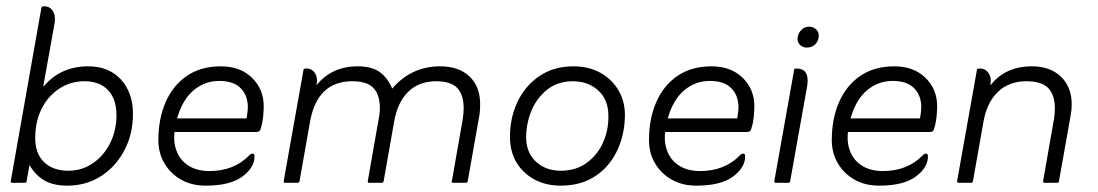

<svg xmlns="http://www.w3.org/2000/svg" viewBox="-20 -576 3461 605"><path d="M73 -56 64 -6Q64 0 58 0H18Q14 0 14 -4V-6L110 -549Q111 -556 116 -556H121Q135 -556 144 -545Q153 -534 153 -517Q153 -514 153 -510.5Q153 -507 152 -503L116 -302Q170 -367 258 -367Q323 -367 361 -325.5Q399 -284 399 -217Q399 -153 371.5 -101.5Q344 -50 297.5 -20.5Q251 9 192 9Q149 9 120.5 -7Q92 -23 73 -56ZM196 -38Q238 -38 272.5 -61.5Q307 -85 327 -125Q347 -165 347 -213Q347 -264 320.5 -292Q294 -320 246 -320Q202 -320 166.5 -296.5Q131 -273 111 -233Q91 -193 91 -141Q91 -92 119 -65Q147 -38 196 -38Z M530 -160Q529 -153 529 -146Q529 -139 529 -134Q533 -88 562.5 -62.5Q592 -37 640 -37Q716 -37 764 -85Q770 -92 776 -92Q782 -92 782 -83Q782 -48 743.5 -19.5Q705 9 628 9Q584 9 550.5 -10Q517 -29 498 -61.5Q479 -94 479 -134Q479 -202 502 -254.5Q525 -307 569 -337Q613 -367 676 -367Q737 -367 774 -331Q811 -295 811 -241Q811 -227 809 -207.5Q807 -188 803 -176Q801 -166 797.5 -163Q794 -160 786 -160ZM538 -203H757Q761 -226 761 -238Q761 -275 738.5 -298Q716 -321 671 -321Q625 -321 590 -291.5Q555 -262 538 -203Z M977 -307Q1025 -367 1107 -367Q1150 -367 1175 -350Q1200 -333 1216 -297Q1276 -367 1367 -367Q1426 -367 1459.5 -335Q1493 -303 1493 -248Q1493 -240 1492.5 -231.5Q1492 -223 1491 -215L1454 -6Q1453 0 1448 0H1408Q1403 0 1403 -4Q1403 -4 1403.5 -4.5Q1404 -5 1404 -6L1438 -200Q1441 -218 1441 -235Q1441 -277 1421 -298.5Q1401 -320 1354 -320Q1301 -320 1267 -287.5Q1233 -255 1222 -193L1189 -6Q1188 0 1183 0H1143Q1139 0 1139 -3V-6L1173 -200Q1175 -209 1176 -218Q1177 -227 1177 -235Q1177 -277 1157 -298.5Q1137 -320 1090 -320Q980 -320 957 -193L924 -6Q923 0 918 0H878Q874 0 874 -4V-6L936 -354Q936 -360 942 -360H947Q961 -360 970 -349Q979 -338 979 -321Q979 -317 977 -307Z M1746 9Q1701 9 1665 -10Q1629 -29 1608.5 -62.5Q1588 -96 1587 -140Q1586 -201 1609.5 -252.5Q1633 -304 1678.5 -335.5Q1724 -367 1787 -367Q1836 -367 1873 -346Q1910 -325 1930.5 -288.5Q1951 -252 1949 -205Q1947 -146 1922.5 -97Q1898 -48 1853.5 -19.5Q1809 9 1746 9ZM1747 -38Q1795 -38 1829 -63Q1863 -88 1880.5 -127.5Q1898 -167 1897 -212Q1897 -262 1865 -291Q1833 -320 1785 -320Q1737 -320 1703.5 -293Q1670 -266 1653.5 -224.5Q1637 -183 1638 -138Q1640 -92 1670.5 -65Q1701 -38 1747 -38Z M2076 -160Q2075 -153 2075 -146Q2075 -139 2075 -134Q2079 -88 2108.5 -62.5Q2138 -37 2186 -37Q2262 -37 2310 -85Q2316 -92 2322 -92Q2328 -92 2328 -83Q2328 -48 2289.5 -19.5Q2251 9 2174 9Q2130 9 2096.5 -10Q2063 -29 2044 -61.5Q2025 -94 2025 -134Q2025 -202 2048 -254.5Q2071 -307 2115 -337Q2159 -367 2222 -367Q2283 -367 2320 -331Q2357 -295 2357 -241Q2357 -227 2355 -207.5Q2353 -188 2349 -176Q2347 -166 2343.5 -163Q2340 -160 2332 -160ZM2084 -203H2303Q2307 -226 2307 -238Q2307 -275 2284.5 -298Q2262 -321 2217 -321Q2171 -321 2136 -291.5Q2101 -262 2084 -203Z M2493 -453Q2493 -468 2503.5 -480Q2514 -492 2530 -492Q2542 -492 2551 -484Q2560 -476 2560 -464Q2560 -448 2549.5 -437Q2539 -426 2522 -426Q2511 -426 2502 -433.5Q2493 -441 2493 -453ZM2424 0Q2420 0 2420 -4V-6L2482 -354Q2482 -360 2488 -360H2491Q2525 -360 2525 -321Q2525 -318 2524.5 -315Q2524 -312 2524 -308L2470 -6Q2469 0 2464 0Z M2652 -160Q2651 -153 2651 -146Q2651 -139 2651 -134Q2655 -88 2684.5 -62.5Q2714 -37 2762 -37Q2838 -37 2886 -85Q2892 -92 2898 -92Q2904 -92 2904 -83Q2904 -48 2865.5 -19.5Q2827 9 2750 9Q2706 9 2672.5 -10Q2639 -29 2620 -61.5Q2601 -94 2601 -134Q2601 -202 2624 -254.5Q2647 -307 2691 -337Q2735 -367 2798 -367Q2859 -367 2896 -331Q2933 -295 2933 -241Q2933 -227 2931 -207.5Q2929 -188 2925 -176Q2923 -166 2919.5 -163Q2916 -160 2908 -160ZM2660 -203H2879Q2883 -226 2883 -238Q2883 -275 2860.5 -298Q2838 -321 2793 -321Q2747 -321 2712 -291.5Q2677 -262 2660 -203Z M3101 -307Q3147 -367 3232 -367Q3289 -367 3323 -334.5Q3357 -302 3357 -247Q3357 -231 3354 -214L3317 -6Q3317 0 3311 0H3271Q3267 0 3267 -4V-6L3301 -200Q3304 -217 3304 -234Q3304 -276 3283.5 -298Q3263 -320 3214 -320Q3160 -320 3125 -287Q3090 -254 3079 -193L3046 -6Q3045 0 3040 0H3000Q2996 0 2996 -4V-6L3058 -354Q3058 -360 3064 -360H3069Q3083 -360 3092.5 -349Q3102 -338 3102 -321Q3102 -319 3101.5 -315.5Q3101 -312 3101 -307Z"/></svg>

Font: Zain Light
Style: Italic
Weight: 300
Italic angle: -10°
Designer: Zain,Boutros
Foundry: Mobile Telecommunications Company (Zain), 2024
Version: Version 1.51; ttfautohint (v1.8.4)